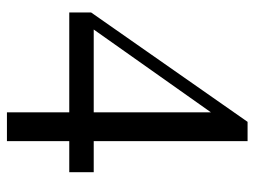

<svg xmlns="http://www.w3.org/2000/svg" viewBox="-108 -608 717 540"><g transform="rotate(90 250.0 -338.5)"><path d="M464.8 -175.3H377.4V0H296.4V-175.3H15.6V-236.8L323.2 -676.8H377.4V-244.1H464.8ZM296.4 -244.1V-573.7L63.5 -244.1Z"/></g></svg>

Font: BabelStone Roman
Style: Regular
Weight: 400
Designer: Walt Agee, Victor Gaultney, Peter Martin, Debbi Hosken, Becca Hirsbrunner (SIL); Andrew West (BabelStone)
Foundry: BabelStone
Version: Version 16.000